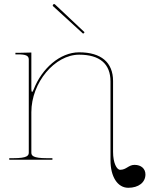

<svg xmlns="http://www.w3.org/2000/svg" viewBox="-20 -777 728 934"><path d="M391.5 -620 247.5 -755.5C244.5 -758.5 240.5 -757 239 -755.5C237.5 -754 235 -750 238 -747L384.5 -613ZM55 -520V-512.5H67.5C106 -512.5 120 -506 120 -487.5V-35C120 -20.5 113.5 -7.5 45 -7.5H25V0H235V-7.5H207.5C139 -7.5 132.5 -20.5 132.5 -35V-231C132.5 -376 247 -511 365 -511C466 -511 517.5 -465.5 517.5 -381V2.5C517.5 83 552 136.5 604 136.5C654 136.5 687.5 110.5 687.5 71.5C687.5 43.5 666.5 25 634.5 25C605 25 595 49 564.5 49C547.5 49 530 15 530 -38V-382.5C530 -473.5 472 -522.5 365 -522.5C271.5 -522.5 183.5 -443.5 144 -342.5C140.5 -333.5 138 -330 136 -330C133.5 -330 132.5 -337 132.5 -345.5V-521.5L67.5 -520Z"/></svg>

Font: ZnikomitNo24
Style: Regular
Weight: 500
Designer: gluk
Foundry: gluk
Version: Version 0.55